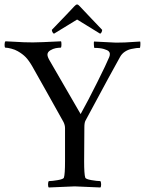

<svg xmlns="http://www.w3.org/2000/svg" viewBox="-34 -830 644 853"><path d="M308.6 -810.1Q313.5 -810.1 320.3 -802.2Q341.3 -779.3 371.3 -748.3Q401.4 -717.3 419.9 -697.3Q419.9 -692.4 417 -686.5Q414.1 -680.7 410.2 -680.7L308.6 -743.2Q231.9 -696.3 206.5 -680.7Q202.6 -680.7 199.5 -686.5Q196.3 -692.4 196.3 -697.3Q277.8 -781.7 296.4 -802.2Q303.2 -810.1 308.6 -810.1ZM254.9 -113.3V-260.7Q254.9 -274.4 248 -288.1Q217.8 -343.3 176.5 -416Q135.3 -488.8 109.4 -535.2Q94.2 -561.5 80.3 -575.9Q66.4 -590.3 44.9 -602.5Q33.2 -609.4 16.6 -613.8Q0 -618.2 -9.8 -618.2Q-13.7 -618.2 -13.7 -630.4Q-13.7 -642.6 -9.8 -646.5Q6.8 -646 30.3 -644.5Q53.7 -643.1 72.3 -642.3Q90.8 -641.6 112.3 -641.6Q139.6 -641.6 237.3 -646.5Q239.3 -642.1 239 -630.1Q238.8 -618.2 235.4 -618.2Q226.1 -618.2 213.9 -616Q201.7 -613.8 189.2 -606.2Q176.8 -598.6 176.8 -586.9Q176.8 -576.7 188.5 -557.6L324.2 -323.2Q357.4 -382.8 398.2 -464.6Q439 -546.4 451.2 -576.2Q454.1 -583 454.1 -590.8Q454.1 -596.7 449 -602.1Q443.8 -607.4 427.5 -612.3Q411.1 -617.2 385.7 -617.2Q383.8 -617.2 383.1 -630.4Q382.3 -643.6 383.8 -645.5Q474.1 -640.6 481.4 -640.6Q504.4 -640.6 521.2 -641.4Q538.1 -642.1 557.1 -643.6Q576.2 -645 588.9 -645.5Q590.3 -641.1 589.6 -629.2Q588.9 -617.2 586.9 -617.2Q580.1 -617.2 572.5 -616.5Q564.9 -615.7 549.8 -612.5Q534.7 -609.4 521.2 -600.6Q507.8 -591.8 500 -578.1Q470.2 -525.9 345.7 -293.9Q340.8 -285.2 340.8 -263.7L339.8 -113.3Q339.8 -56.6 344.7 -41Q346.7 -34.2 372.1 -29.8Q397.5 -25.4 412.1 -25.4Q415 -21.5 415.3 -11.2Q415.5 -1 412.1 2.9Q312 -2 297.9 -2Q282.7 -2 182.6 2.9Q179.2 -1 179.4 -11.2Q179.7 -21.5 182.6 -25.4Q197.3 -25.4 222.7 -29.8Q248 -34.2 250 -41Q254.9 -56.6 254.9 -113.3Z"/></svg>

Font: Amiri
Style: Regular
Weight: 400
Designer: Khaled Hosny
Version: Version 000.108